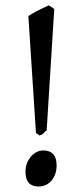

<svg xmlns="http://www.w3.org/2000/svg" viewBox="-20 -677 311 717"><path d="M154.3 -190.4Q145.5 -183.6 142.6 -179.2Q139.6 -174.8 127.9 -170.9L114.3 -180.7L85.9 -617.2Q104.5 -628.9 124.5 -639.2Q144.5 -649.4 162.1 -657.2L182.6 -643.6ZM191.4 -59.6Q191.4 -25.4 172.4 -2.9Q153.3 19.5 124 19.5Q75.2 19.5 75.2 -35.2Q75.2 -68.4 95.2 -91.8Q115.2 -115.2 142.6 -115.2Q191.4 -114.3 191.4 -59.6Z"/></svg>

Font: Podda
Style: Regular
Weight: 400
Designer: Md. Tanbin Islam Siyam
Foundry: Tanbin Islam Siyam
Version: Version 0.258